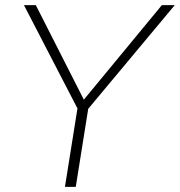

<svg xmlns="http://www.w3.org/2000/svg" viewBox="-20 -725 698 745"><path d="M232 0 284 -326 289 -288 73 -705H119L311 -327H296L608 -705H658L310 -288L326 -326L274 0Z"/></svg>

Font: Mulish ExtraLight
Style: Italic
Weight: 200
Italic angle: -9°
Designer: Vernon Adams
Foundry: Vernon Adams
Version: Version 3.603